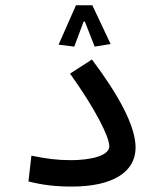

<svg xmlns="http://www.w3.org/2000/svg" viewBox="-20 -705 626 728"><path d="M252.4 2.4C406.7 2.4 494.1 -52.2 494.1 -145.5C494.1 -227.1 429.7 -344.7 328.6 -479.5L245.6 -425.8C341.8 -291.5 394.5 -186 394.5 -150.4C394.5 -111.8 314.5 -97.7 250 -97.7C196.3 -97.7 157.7 -103 99.1 -114.7L87.9 -17.1C143.6 -2.9 192.4 2.4 252.4 2.4ZM330.1 -685.1H268.1L202.1 -535.6L261.7 -528.3L296.9 -623H301.8L338.9 -528.3L399.4 -538.1Z"/></svg>

Font: Cascadia Code PL
Style: Regular
Weight: 400
Monospace: yes
Designer: Aaron Bell
Foundry: Saja Typeworks
Version: Version 2404.023